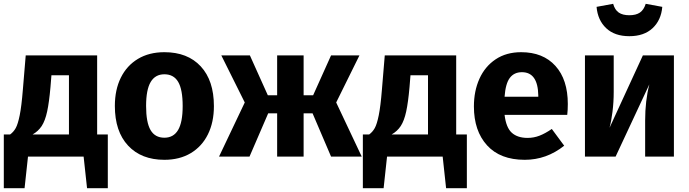

<svg xmlns="http://www.w3.org/2000/svg" viewBox="-20 -822 3618 1008"><path d="M546 -116V166H437L419 0H127L109 166H0V-116H33Q51 -129 62.5 -149.5Q74 -170 83.5 -217Q93 -264 100 -351L115 -531H490V-116ZM342 -427H250L245 -365Q238 -285 227.5 -236.5Q217 -188 199 -160.5Q181 -133 151 -116H342Z M1103 -265Q1103 -180 1071.5 -116.5Q1040 -53 981.5 -18Q923 17 843 17Q722 17 652.5 -57.5Q583 -132 583 -266Q583 -351 614.5 -414.5Q646 -478 704.5 -513Q763 -548 843 -548Q965 -548 1034 -473.5Q1103 -399 1103 -265ZM747 -266Q747 -179 770.5 -139Q794 -99 843 -99Q891 -99 915 -139.5Q939 -180 939 -265Q939 -352 915.5 -392Q892 -432 843 -432Q795 -432 771 -391.5Q747 -351 747 -266Z M1745 -284 1879 0H1718L1621 -227H1574V0H1435V-227H1388L1290 0H1130L1265 -284L1142 -531H1292L1386 -322H1435V-531H1574V-322H1624L1718 -531H1867Z M2431 -116V166H2322L2304 0H2012L1994 166H1885V-116H1918Q1936 -129 1947.5 -149.5Q1959 -170 1968.5 -217Q1978 -264 1985 -351L2000 -531H2375V-116ZM2227 -427H2135L2130 -365Q2123 -285 2112.5 -236.5Q2102 -188 2084 -160.5Q2066 -133 2036 -116H2227Z M2958 -219H2629Q2637 -152 2667 -125Q2697 -98 2750 -98Q2782 -98 2812 -109.5Q2842 -121 2877 -145L2942 -57Q2849 17 2735 17Q2606 17 2537 -59Q2468 -135 2468 -263Q2468 -344 2497 -408.5Q2526 -473 2582 -510.5Q2638 -548 2716 -548Q2831 -548 2896 -476Q2961 -404 2961 -276Q2961 -243 2958 -219ZM2806 -321Q2804 -443 2720 -443Q2679 -443 2656.5 -413Q2634 -383 2629 -314H2806Z M3518 0H3367V-189Q3367 -293 3389 -379L3212 0H3051V-531H3202V-339Q3202 -286 3195.5 -234.5Q3189 -183 3180 -151L3355 -531H3518ZM3112 -786 3199 -802Q3208 -770 3228.5 -756Q3249 -742 3284 -742Q3319 -742 3339.5 -756Q3360 -770 3370 -802L3457 -786Q3451 -716 3406 -674Q3361 -632 3284 -632Q3207 -632 3162.5 -674Q3118 -716 3112 -786Z"/></svg>

Font: FiraGOUPP
Style: Bold
Weight: 700
Designer: bBox Type
Foundry: bBox Type GmbH
Version: Version 1.001